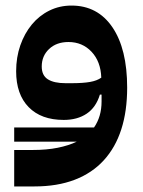

<svg xmlns="http://www.w3.org/2000/svg" viewBox="-20 -430 515 690"><path d="M31 28H318Q345 -11 345 -65V-90H339Q325 -44 291.5 -21.5Q258 1 209 1Q128 1 83 -45Q38 -91 38 -174Q38 -224 53 -267Q68 -310 94.5 -342Q121 -374 157.5 -392Q194 -410 237 -410Q331 -410 384 -332Q437 -254 437 -115Q437 -31 416 34.5Q395 100 353 146Q311 192 248.5 216Q186 240 104 240H31V109H97Q148 109 187.5 101Q227 93 256 79H31ZM237 -131Q278 -131 303.5 -135.5Q329 -140 344 -151Q342 -209 309 -244Q276 -279 226 -279Q183 -279 156.5 -254Q130 -229 130 -191Q130 -159 152 -145Q174 -131 216 -131Z"/></svg>

Font: IBM Plex Sans Arabic SemiBold
Style: Regular
Weight: 600
Designer: Mike Abbink, Paul van der Laan, Pieter van Rosmalen, Wael Morcos, Khajak Apelian
Foundry: Bold Monday
Version: Version 1.1